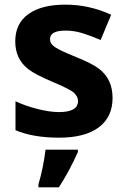

<svg xmlns="http://www.w3.org/2000/svg" viewBox="-20 -576 537 817"><path d="M231.4 9.8Q120.6 9.8 45.9 -22V-145Q87.9 -125.5 139.6 -112.3Q191.4 -99.1 231 -99.1Q312 -99.1 312 -146Q312 -163.6 296.9 -179.2Q281.7 -194.8 206.1 -226.6Q130.9 -258.3 101.6 -280.8Q44.9 -323.7 44.9 -399.9Q44.9 -476.6 101.6 -516.6Q158.2 -556.6 258.8 -556.2Q359.9 -556.2 453.1 -513.2L408.2 -405.8Q367.2 -423.3 331.5 -434.6Q295.9 -445.8 258.8 -445.8Q192.9 -445.8 192.9 -410.2Q192.4 -390.1 213.9 -375.5Q235.4 -360.8 303.2 -333.5Q371.1 -306.2 400.9 -283.7Q459 -239.7 459 -159.2Q459 -78.1 400.4 -34.2Q341.8 9.8 231.4 9.8ZM311.5 61V70.8Q274.9 152.8 230.5 221.2H143.6V208Q163.6 142.1 173.8 61Z"/></svg>

Font: NotoSans-Bold
Style: Bold
Weight: 700
Designer: Monotype Design team
Foundry: Monotype Imaging Inc.
Version: Version 1.04